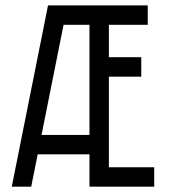

<svg xmlns="http://www.w3.org/2000/svg" viewBox="-20 -704 649 724"><path d="M24.4 0 161.1 -683.6H537.1V-610.4H390.6V-488.3H512.7V-415H390.6V-73.2H561.5V0H317.4V-122.1H122.1L97.7 0ZM317.4 -195.3V-610.4H219.7L136.7 -195.3Z"/></svg>

Font: Saniretro
Style: Regular
Weight: 400
Designer: Jayvee D. Enaguas (Grand Chaos)
Version: Version 1.0 - 6/10/2013